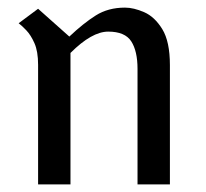

<svg xmlns="http://www.w3.org/2000/svg" viewBox="-20 -484 540 504"><path d="M80 0V-314Q80 -349 70.5 -370.5Q61 -392 49 -404.5Q37 -417 29 -423L80 -461L162 -388Q199 -423 231.5 -443.5Q264 -464 308 -464Q331 -464 358.5 -452Q386 -440 406 -407.5Q426 -375 426 -313V0H341V-303Q341 -350 324.5 -375.5Q308 -401 264 -401Q221 -401 165 -345V0Z"/></svg>

Font: Belleza
Style: Regular
Weight: 400
Designer: Eduardo Rodriguez Tunni
Foundry: Eduardo Rodriguez Tunni
Version: Version 1.003; ttfautohint (v1.8.4.7-5d5b)